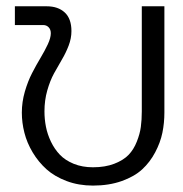

<svg xmlns="http://www.w3.org/2000/svg" viewBox="-20 -575 578 605"><path d="M48.8 -220.2Q48.8 -253.4 58.3 -286.4Q67.9 -319.3 81.1 -344.7Q94.2 -370.1 107.7 -392.6Q121.1 -415 130.6 -435.3Q140.1 -455.6 140.1 -470.2Q140.1 -481.9 133.3 -489Q126.5 -496.1 116.2 -496.1H26.9V-555.2H127Q163.1 -555.2 184.1 -535.6Q205.1 -516.1 205.1 -477.1Q205.1 -454.1 196.3 -431.2Q187.5 -408.2 175 -387.2Q162.6 -366.2 150.1 -343.5Q137.7 -320.8 128.9 -289.8Q120.1 -258.8 120.1 -224.1Q120.1 -199.2 124.8 -175.5Q129.4 -151.9 140.6 -128.4Q151.9 -105 168.7 -87.4Q185.5 -69.8 212.4 -58.8Q239.3 -47.9 272.9 -47.9Q311.5 -47.9 340.3 -59.1Q369.1 -70.3 385.3 -87.2Q401.4 -104 411.1 -128.7Q420.9 -153.3 423.8 -175.3Q426.8 -197.3 426.8 -224.1V-555.2H498V-220.2Q498 -187.5 491.7 -156.7Q485.4 -126 469 -95Q452.6 -64 428 -41.3Q403.3 -18.6 363.3 -4.4Q323.2 9.8 272.9 9.8Q228 9.8 190.2 -4.4Q152.3 -18.6 126.7 -41.5Q101.1 -64.5 83 -94.7Q64.9 -125 56.9 -156.7Q48.8 -188.5 48.8 -220.2Z"/></svg>

Font: LT Superior
Style: Regular
Weight: 400
Designer: Daniel Lyons
Foundry: LyonsType
Version: Version 1.000